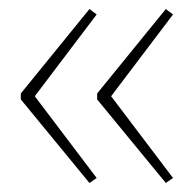

<svg xmlns="http://www.w3.org/2000/svg" viewBox="-20 -492 429 425"><path d="M26 -285 178 -472 194 -460 57 -279 194 -98 178 -87 26 -272ZM195 -285 347 -472 363 -460 226 -279 363 -98 347 -87 195 -272Z"/></svg>

Font: Noto Sans Myanmar UI Thin
Style: Regular
Weight: 100
Designer: Monotype Design Team
Foundry: Monotype Imaging Inc.
Version: Version 2.103; ttfautohint (v1.8.4.7-5d5b)